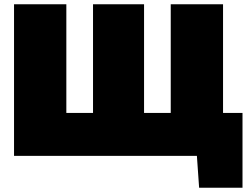

<svg xmlns="http://www.w3.org/2000/svg" viewBox="-20 -733 1172 903"><path d="M916.5 150 906 0H46V-713H292V-202H417.5V-713H657.5V-202H783V-713H1029V-202H1120.5V150Z"/></svg>

Font: Commissioner Black
Style: Regular
Weight: 900
Designer: Kostas Bartsokas
Foundry: Kostas Bartsokas
Version: Version 1.000; ttfautohint (v1.8.3)